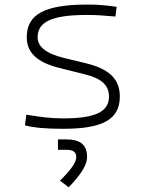

<svg xmlns="http://www.w3.org/2000/svg" viewBox="-20 -547 626 830"><path d="M252.9 9.8C425.3 9.8 498 -31.2 498 -129.9C498 -202.6 455.6 -248.5 350.1 -273.9L258.8 -295.9C176.3 -315.9 142.6 -346.7 142.6 -385.7C142.6 -453.6 206.1 -482.4 356.4 -482.4C389.2 -482.4 425.8 -480.5 479 -475.6L484.4 -517.6C435.5 -524.4 402.3 -527.3 359.4 -527.3C173.8 -527.3 95.7 -485.8 95.7 -386.2C95.7 -322.3 136.2 -278.3 236.3 -253.4L351.1 -224.6C421.4 -207 451.2 -175.8 451.2 -129.9C451.2 -63.5 391.6 -35.2 252.9 -35.2C207 -35.2 160.2 -40 93.8 -51.3L87.9 -4.9C128.9 5.4 178.2 9.8 252.9 9.8ZM276.9 262.7C331.5 206.1 356.4 165 356.4 132.3C356.4 79.6 328.1 55.7 267.1 55.7H230.5V100.6H267.1C296.4 100.6 309.6 110.4 309.6 132.3C309.6 154.8 287.6 186.5 239.3 233.9Z"/></svg>

Font: Cascadia Mono PL ExtraLight
Style: Regular
Weight: 200
Monospace: yes
Designer: Aaron Bell
Foundry: Saja Typeworks
Version: Version 2404.023